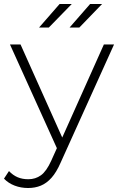

<svg xmlns="http://www.w3.org/2000/svg" viewBox="-39 -745 605 963"><path d="M102 198Q66 198 34.5 186Q3 174 -19 151L6 113Q26 134 49.5 144Q73 154 103 154Q139 154 166.5 134Q194 114 218 61L254 -19L261 -28L482 -522H533L265 71Q244 119 219.5 146.5Q195 174 166 186Q137 198 102 198ZM253 13 11 -522H64L284 -31ZM310 -607 413 -725H473L359 -607ZM157 -607 260 -725H321L206 -607Z"/></svg>

Font: Modern
Style: Regular
Weight: 300
Designer: Julieta Ulanovsky
Foundry: Julieta Ulanovsky
Version: Version 8.000